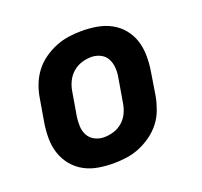

<svg xmlns="http://www.w3.org/2000/svg" viewBox="-99 -640 798 760"><g transform="rotate(-20 300.0 -260.0)"><path d="M257 8Q224 8 192.5 2.5Q161 -3 134.5 -17.5Q108 -32 88.5 -55.5Q69 -79 59 -108Q49 -137 48.5 -169.5Q48 -202 53 -234L70 -334Q74 -361 84.5 -388.5Q95 -416 112.5 -439.5Q130 -463 154.5 -480.5Q179 -498 206 -509Q233 -520 261 -524Q289 -528 316 -528Q349 -528 380.5 -522.5Q412 -517 439 -502.5Q466 -488 485.5 -464.5Q505 -441 514.5 -412Q524 -383 524.5 -350.5Q525 -318 520 -286L504 -186Q499 -159 489 -131.5Q479 -104 461 -80.5Q443 -57 418.5 -39.5Q394 -22 367.5 -11Q341 0 312.5 4Q284 8 257 8ZM257 -102Q278 -102 298.5 -108.5Q319 -115 335.5 -129.5Q352 -144 361 -164Q370 -184 373 -204L390 -304Q394 -325 392.5 -345.5Q391 -366 382 -383Q373 -400 355 -409Q337 -418 317 -418Q296 -418 275.5 -411.5Q255 -405 238.5 -390.5Q222 -376 212.5 -356Q203 -336 200 -316L183 -216Q180 -195 181 -174.5Q182 -154 191.5 -137Q201 -120 219 -111Q237 -102 257 -102Z"/></g></svg>

Font: Iosevka Aile Extrabold Oblique
Style: Regular
Weight: 800
Italic angle: -9°
Designer: Belleve Invis
Foundry: Belleve Invis
Version: Version 31.1.0; ttfautohint (v1.8.4)